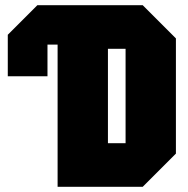

<svg xmlns="http://www.w3.org/2000/svg" viewBox="-20 -720 726 740"><path d="M163 -548V-426H10V-586L124 -700H530L658 -572V-128L530 0H202V-548ZM396 -168H464V-532H396Z"/></svg>

Font: Tektur Condensed ExtraBold
Style: Regular
Weight: 800
Width: 3
Designer: Adam Jagosz
Foundry: Adam Jagosz
Version: Version 1.005;gftools[0.9.30]